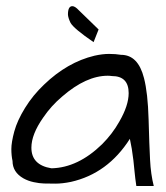

<svg xmlns="http://www.w3.org/2000/svg" viewBox="-20 -622 549 636"><path d="M410.2 -162.1Q336.9 -46.9 214.8 -19.5Q186.5 -13.7 163.6 -13.7Q140.6 -13.7 125.5 -14.2Q110.4 -14.6 91.8 -18.6Q73.2 -22.5 57.6 -31.2Q21.5 -51.8 21.5 -88.9Q17.6 -106.4 17.6 -128.4Q17.6 -150.4 27.3 -186.5Q37.1 -222.7 63 -264.6Q88.9 -306.6 126 -341.8Q203.1 -416 293 -437.5Q319.3 -443.4 341.3 -443.4Q363.3 -443.4 380.9 -440.4Q437.5 -440.4 457 -363.3Q469.7 -314.5 472.2 -227.1Q474.6 -139.6 477.1 -92.3Q479.5 -44.9 489.3 -5.9H431.6Q427.7 -32.2 425.8 -52.7Q423.8 -73.2 421.9 -90.8Q417 -131.8 410.2 -162.1ZM406.2 -313.5Q406.2 -370.1 350.6 -370.1Q343.8 -371.1 336.9 -371.1Q265.6 -371.1 186.5 -302.7Q149.4 -271.5 123 -232.4Q84 -176.8 84 -132.8Q84 -75.2 150.4 -64.5Q238.3 -66.4 318.4 -144.5Q352.5 -178.7 375 -218.8Q406.2 -272.5 406.2 -313.5ZM205.1 -574.2Q205.1 -601.6 219.7 -601.6Q228.5 -601.6 241.2 -587.9L306.6 -524.4L290 -482.4Q225.6 -526.4 213.9 -545.9Q210 -553.7 207.5 -561.5Q205.1 -569.3 205.1 -574.2Z"/></svg>

Font: Architects Daughter
Style: Regular
Weight: 400
Designer: Kimberly Geswein
Foundry: Kimberly Geswein
Version: Version 1.003 2010